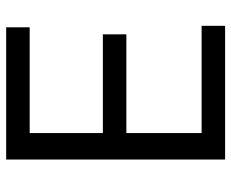

<svg xmlns="http://www.w3.org/2000/svg" viewBox="-85 -683 768 638"><g transform="rotate(-90 299.0 -364.0)"><path d="M87.9 0V-727.5H527.3V-649.4H175.8V-406.2H503.9V-328.1H175.8V-78.1H532.2V0Z"/></g></svg>

Font: GitLab Sans
Style: Regular
Weight: 400
Designer: Rasmus Andersson
Foundry: Modifications by GitLab B.V., manufactured by rsms
Version: Version 4.000;git-c8fb6b7